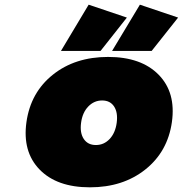

<svg xmlns="http://www.w3.org/2000/svg" viewBox="-20 -801 789 829"><path d="M150.9 -69.1Q76.2 -146 94.2 -273.9Q112.3 -401.9 208.3 -478.5Q304.2 -555.2 446.8 -555.2Q589.4 -555.2 664.8 -478.5Q740.2 -401.9 722.2 -273.9Q704.1 -146 607.4 -69.1Q510.7 7.8 368.2 7.8Q225.6 7.8 150.9 -69.1ZM243.2 -581.1 362.8 -780.8 527.8 -725.1 414.1 -581.1ZM361.1 -341.1Q335.9 -314.9 330.1 -271Q324.2 -227.1 341.8 -200.9Q359.4 -174.8 394 -174.8Q428.7 -174.8 453.4 -200.9Q478 -227.1 483.9 -271Q489.7 -314.9 472.7 -341.1Q455.6 -367.2 420.9 -367.2Q386.2 -367.2 361.1 -341.1ZM463.9 -581.1 584 -780.8 749 -725.1 634.8 -581.1Z"/></svg>

Font: Trueno UltraBlack
Style: Italic
Weight: 950
Designer: Julieta Ulanovsky
Foundry: Julieta Ulanovsky
Version: Version 3.001b | FøM Fix